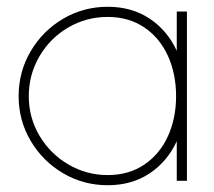

<svg xmlns="http://www.w3.org/2000/svg" viewBox="-20 -534 632 567"><path d="M532 -500V0H502V-117Q474 -56.5 421.5 -21.8Q369 13 298 13Q226.5 13 166.2 -22.5Q106 -58 70.5 -118.2Q35 -178.5 35 -250Q35 -322 70.5 -382.5Q106 -443 166.2 -478.5Q226.5 -514 298 -514Q369 -514 421.5 -479.2Q474 -444.5 502 -384V-500ZM298 -17Q360.5 -17 406.2 -48Q452 -79 476 -132Q500 -185 500 -250Q500 -316 475.8 -369.2Q451.5 -422.5 405.8 -453.2Q360 -484 298 -484Q234.5 -484 181 -452.5Q127.5 -421 96.2 -367.2Q65 -313.5 65 -250Q65 -186 97 -132.5Q129 -79 182.5 -48Q236 -17 298 -17Z"/></svg>

Font: Urbanist
Style: Regular
Weight: 400
Designer: Corey Hu
Foundry: Corey Hu
Version: Version 1.2; befe77262ef67d88f1d94aa3d2e49ef1327b4483